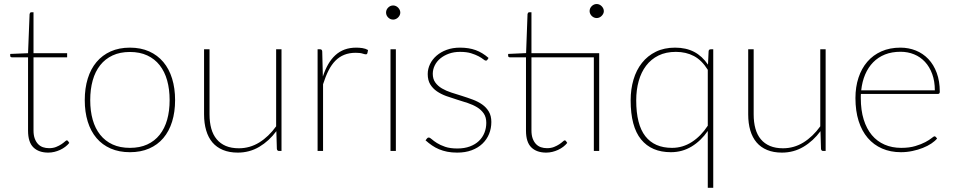

<svg xmlns="http://www.w3.org/2000/svg" viewBox="-20 -732 4628 931"><path d="M214 8Q168 8 142 -17.2Q116 -42.5 116 -98.5V-454H39Q29.5 -454 29.5 -461.5V-470.5L116 -474L123.5 -664Q124 -667 126 -669.8Q128 -672.5 131.5 -672.5H142.5V-474H305.5V-454H142.5V-99.5Q142.5 -76.5 148.5 -60.2Q154.5 -44 164.5 -33.5Q174.5 -23 188.2 -18.2Q202 -13.5 218 -13.5Q237.5 -13.5 252.2 -19.5Q267 -25.5 277.5 -32.5Q288 -39.5 294.5 -45.5Q301 -51.5 304 -51.5Q306.5 -51.5 309.5 -48.5L316 -39Q307.5 -28.5 296.2 -20Q285 -11.5 271.5 -5.2Q258 1 243.5 4.5Q229 8 214 8Z M610 -501Q662.5 -501 703.2 -482.8Q744 -464.5 772 -431.2Q800 -398 814.5 -351Q829 -304 829 -246.5Q829 -189 814.5 -142.2Q800 -95.5 772 -62.5Q744 -29.5 703.2 -11.8Q662.5 6 610 6Q557.5 6 516.8 -11.8Q476 -29.5 448 -62.5Q420 -95.5 405.5 -142.2Q391 -189 391 -246.5Q391 -304 405.5 -351Q420 -398 448 -431.2Q476 -464.5 516.8 -482.8Q557.5 -501 610 -501ZM610 -15Q658 -15 694 -31.5Q730 -48 754.2 -78.5Q778.5 -109 790.5 -151.5Q802.5 -194 802.5 -246.5Q802.5 -299 790.5 -342Q778.5 -385 754.2 -415.8Q730 -446.5 694 -463.2Q658 -480 610 -480Q562 -480 526 -463.2Q490 -446.5 465.8 -415.8Q441.5 -385 429.5 -342Q417.5 -299 417.5 -246.5Q417.5 -194 429.5 -151.5Q441.5 -109 465.8 -78.5Q490 -48 526 -31.5Q562 -15 610 -15Z M1345 -493V0H1333Q1324 0 1322.5 -10L1320 -96Q1285 -48.5 1237.5 -20.2Q1190 8 1133 8Q1092 8 1061.2 -4.8Q1030.5 -17.5 1010.2 -41.2Q990 -65 979.8 -99.5Q969.5 -134 969.5 -177.5V-493H996V-177.5Q996 -139 1004.5 -108.5Q1013 -78 1030.8 -56.8Q1048.5 -35.5 1075.2 -24.2Q1102 -13 1138 -13Q1191.5 -13 1237.2 -41.2Q1283 -69.5 1319 -119.5V-493Z M1545.5 -361Q1556.5 -394.5 1571.5 -420.5Q1586.5 -446.5 1606.2 -464.5Q1626 -482.5 1651 -491.8Q1676 -501 1707.5 -501Q1722 -501 1737.2 -498.8Q1752.5 -496.5 1764.5 -489.5L1761.5 -474Q1759.5 -468.5 1754.5 -468.5Q1749 -468.5 1737.8 -472.2Q1726.5 -476 1704.5 -476Q1673.5 -476 1649.2 -466.2Q1625 -456.5 1606.2 -437.5Q1587.5 -418.5 1573 -390Q1558.5 -361.5 1546.5 -323.5V0H1520V-493H1532Q1542 -493 1542.5 -482Z M1899.5 -493V0H1873.5V-493ZM1921 -671Q1921 -664 1918 -658Q1915 -652 1910.2 -647.2Q1905.5 -642.5 1899.2 -639.8Q1893 -637 1886.5 -637Q1872.5 -637 1862.2 -647.2Q1852 -657.5 1852 -671Q1852 -685 1862.2 -695.2Q1872.5 -705.5 1886.5 -705.5Q1893 -705.5 1899.2 -702.8Q1905.5 -700 1910.2 -695.2Q1915 -690.5 1918 -684.2Q1921 -678 1921 -671Z M2343.5 -442.5Q2341 -438 2336 -438Q2331.5 -438 2323.2 -444.8Q2315 -451.5 2300.5 -459.2Q2286 -467 2264.2 -473.8Q2242.5 -480.5 2210.5 -480.5Q2181 -480.5 2156.8 -471.8Q2132.5 -463 2115 -448.5Q2097.5 -434 2088 -414.5Q2078.5 -395 2078.5 -374Q2078.5 -349 2090.8 -332Q2103 -315 2123 -303.2Q2143 -291.5 2168.5 -283.2Q2194 -275 2220.5 -266.8Q2247 -258.5 2272.5 -249Q2298 -239.5 2318 -225.5Q2338 -211.5 2350.2 -191Q2362.5 -170.5 2362.5 -140.5Q2362.5 -109.5 2351.5 -82.5Q2340.5 -55.5 2319.2 -35.2Q2298 -15 2267.2 -3.5Q2236.5 8 2197 8Q2170.5 8 2149 3.8Q2127.5 -0.5 2109 -8.2Q2090.5 -16 2074.5 -27Q2058.5 -38 2043.5 -51.5L2050 -60Q2052 -62.5 2053.8 -63.8Q2055.5 -65 2059.5 -65Q2064.5 -65 2073.8 -56.8Q2083 -48.5 2098.8 -38.5Q2114.5 -28.5 2138.5 -20.2Q2162.5 -12 2197.5 -12Q2232 -12 2258.2 -21.8Q2284.5 -31.5 2302.2 -48.5Q2320 -65.5 2329 -88.2Q2338 -111 2338 -136.5Q2338 -163.5 2325.8 -181.5Q2313.5 -199.5 2293.5 -211.8Q2273.5 -224 2248 -232.5Q2222.5 -241 2196 -249Q2169.5 -257 2144 -266.2Q2118.5 -275.5 2098.5 -289.2Q2078.5 -303 2066.2 -323Q2054 -343 2054 -373Q2054 -398 2065.2 -421.2Q2076.5 -444.5 2097 -462.2Q2117.5 -480 2146.2 -490.5Q2175 -501 2210.5 -501Q2253.5 -501 2286.5 -489Q2319.5 -477 2349 -451Z M2885.5 0H2859.5V-454H2557V-99.5Q2557 -76.5 2563 -60.2Q2569 -44 2579 -33.5Q2589 -23 2602.8 -18.2Q2616.5 -13.5 2632.5 -13.5Q2652 -13.5 2666.8 -19.5Q2681.5 -25.5 2692 -32.5Q2702.5 -39.5 2709 -45.5Q2715.5 -51.5 2718.5 -51.5Q2721 -51.5 2724 -48.5L2730.5 -39Q2722 -28.5 2710.8 -20Q2699.5 -11.5 2686 -5.2Q2672.5 1 2658 4.5Q2643.5 8 2628.5 8Q2582.5 8 2556.5 -17.2Q2530.5 -42.5 2530.5 -98.5V-454H2453.5Q2444 -454 2444 -461.5V-470.5L2531 -474.5L2538 -664Q2538.5 -667 2540.5 -669.8Q2542.5 -672.5 2546 -672.5H2557V-474H2885.5ZM2908 -678Q2908 -671.5 2905 -665.5Q2902 -659.5 2897.2 -654.8Q2892.5 -650 2886.2 -647.2Q2880 -644.5 2873.5 -644.5Q2866.5 -644.5 2860.2 -647.2Q2854 -650 2849.2 -654.8Q2844.5 -659.5 2841.8 -665.5Q2839 -671.5 2839 -678Q2839 -692 2849.2 -702.2Q2859.5 -712.5 2873.5 -712.5Q2880 -712.5 2886.2 -709.8Q2892.5 -707 2897.2 -702.2Q2902 -697.5 2905 -691.2Q2908 -685 2908 -678Z M3412 -393.5Q3383 -440 3344.8 -460.2Q3306.5 -480.5 3257.5 -480.5Q3209 -480.5 3173 -462.8Q3137 -445 3113 -413.5Q3089 -382 3077 -339Q3065 -296 3065 -245.5Q3065 -128 3109.2 -71.5Q3153.5 -15 3238.5 -15Q3290.5 -15 3334.8 -43.5Q3379 -72 3412 -122.5ZM3438.5 -493V178.5H3412V-97Q3379 -49 3333.5 -21.5Q3288 6 3233 6Q3139 6 3088.5 -56Q3038 -118 3038 -245.5Q3038 -299.5 3051.8 -346Q3065.5 -392.5 3092.8 -427Q3120 -461.5 3160.2 -481.2Q3200.5 -501 3253.5 -501Q3306.5 -501 3345.8 -480.5Q3385 -460 3413 -418.5L3416 -483Q3416.5 -493 3426.5 -493Z M3983.5 -493V0H3971.5Q3962.5 0 3961 -10L3958.5 -96Q3923.5 -48.5 3876 -20.2Q3828.5 8 3771.5 8Q3730.5 8 3699.8 -4.8Q3669 -17.5 3648.8 -41.2Q3628.5 -65 3618.2 -99.5Q3608 -134 3608 -177.5V-493H3634.5V-177.5Q3634.5 -139 3643 -108.5Q3651.5 -78 3669.2 -56.8Q3687 -35.5 3713.8 -24.2Q3740.5 -13 3776.5 -13Q3830 -13 3875.8 -41.2Q3921.5 -69.5 3957.5 -119.5V-493Z M4513 -294Q4513 -338.5 4500.2 -373.2Q4487.5 -408 4465.2 -432Q4443 -456 4412.5 -468.5Q4382 -481 4346.5 -481Q4304.5 -481 4271.2 -467.8Q4238 -454.5 4214 -430Q4190 -405.5 4175.2 -371Q4160.5 -336.5 4156 -294ZM4524 -60.5Q4514 -48 4496 -36Q4478 -24 4454.8 -14.8Q4431.5 -5.5 4404.2 0.2Q4377 6 4348.5 6Q4298 6 4257.2 -11.8Q4216.5 -29.5 4187.8 -63Q4159 -96.5 4143.5 -145.2Q4128 -194 4128 -256.5Q4128 -310.5 4142.8 -355.2Q4157.5 -400 4185.5 -432.5Q4213.5 -465 4254 -483Q4294.5 -501 4346 -501Q4386 -501 4420.8 -487Q4455.5 -473 4481.5 -445.8Q4507.5 -418.5 4522.2 -378.5Q4537 -338.5 4537 -287Q4537 -276.5 4528 -276.5H4154.5Q4154 -271.5 4154 -266.8Q4154 -262 4154 -256.5Q4154 -197.5 4168 -152.5Q4182 -107.5 4207.5 -77Q4233 -46.5 4269.2 -30.8Q4305.5 -15 4350 -15Q4389.5 -15 4418.5 -23.8Q4447.5 -32.5 4467 -43Q4486.5 -53.5 4497.2 -62.2Q4508 -71 4511 -71Q4515 -71 4517.5 -68Z"/></svg>

Font: Lato 2
Style: Regular
Weight: 200
Designer: Lukasz Dziedzic with Adam Twardoch and Botio Nikoltchev
Foundry: tyPoland Lukasz Dziedzic
Version: Version 2.015; 2015-08-06; http://www.latofonts.com/